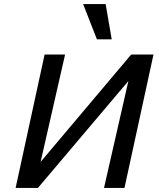

<svg xmlns="http://www.w3.org/2000/svg" viewBox="-20 -927 784 947"><path d="M104 0 115 -51 627 -658H690L678 -604L167 0ZM57 0 200 -658H301L151 0ZM493 0 643 -658H737L594 0ZM458 -733 390 -907H501L531 -733Z"/></svg>

Font: Ysabeau Infant SemiBold
Style: Italic
Weight: 600
Italic angle: -12°
Designer: Christian Thalmann (Catharsis Fonts)
Version: Version 2.002; featfreeze: ss01,ss02,lnum